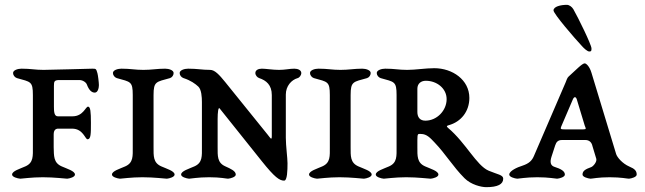

<svg xmlns="http://www.w3.org/2000/svg" viewBox="-20 -737 2666 794"><path d="M221 -205H278C324 -205 332 -161 342 -161C356 -161 356 -184 356 -229C356 -275 354 -296 344 -296C334 -296 324 -256 280 -256H219C204 -256 203 -276 203 -296V-382C203 -401 205 -406 227 -406H308C323 -406 336 -396 339 -388C348 -364 359 -354 372 -354C385 -354 389 -374 389 -385C389 -395 385.3 -426.3 383 -434C377.5 -452.2 378 -453 362 -453C347 -453 195 -448 160 -448C124 -448 108 -453 69 -453C54 -453 34 -447 34 -435C34 -426 41 -417 50 -414C107 -398 116 -401 116 -344V-129C116 -92 119 -64 85 -49C63 -39 30 -30 30 -15C30 -5 52 1 64 2C71 2 110 -4 157 -4C205 -4 251 2 258 2C269 1 290 -5 290 -15C290 -30 257 -39 235 -49C201 -64 203 -92 202 -129V-181C202 -200 211 -205 221 -205Z M663 -453C629 -453 608 -448 573 -448C537 -448 521 -453 482 -453C467 -453 447 -447 447 -435C447 -426 454 -417 463 -414C520 -398 529 -401 529 -344V-129C529 -92 532 -64 498 -49C476 -39 443 -30 443 -15C443 -5 465 1 476 2C483 2 522 -4 569 -4C617 -4 663 2 670 2C681 1 702 -5 702 -15C702 -30 669 -39 647 -49C613 -64 615 -92 615 -129V-344C615 -401 626 -398 683 -414C692 -417 698 -426 698 -435C698 -447 678 -453 663 -453Z M1104 -344V-174C1104.3 -152 1095 -171 1087 -180L911 -398C886.5 -428.3 868 -448 849 -448C815 -448 797 -453 758 -453C743 -453 723 -447 723 -435C723 -426 729.5 -417.1 739 -414C769.4 -404.1 787.5 -390.5 800 -379C813.2 -366.8 815 -335 815 -315V-129C815 -92 818 -64 784 -49C762 -39 729 -30 729 -15C729 -5 751 1 762 2C769 2 798 -4 845 -4C893 -4 916 2 923 2C934 1 955 -5 955 -15C955 -30 934 -39 912 -49C878 -64 880 -92 880 -129V-245C880 -272 882.8 -295 888 -289L1063 -70C1116.1 -3.6 1136 10 1155 10C1168 10 1169 -32.4 1169 -62C1169 -84 1162 -134 1162 -167V-346C1162 -381 1185 -406.7 1211 -414C1218.7 -416.2 1226 -426 1226 -435C1226 -447 1212 -453 1197 -453C1178 -453 1159 -448 1134 -448C1108 -448 1079 -453 1063 -453C1048 -453 1036 -447 1036 -435C1036 -426 1043.5 -416.8 1052 -414C1080.5 -404.5 1104 -386 1104 -344Z M1478 -453C1444 -453 1423 -448 1388 -448C1352 -448 1336 -453 1297 -453C1282 -453 1262 -447 1262 -435C1262 -426 1269 -417 1278 -414C1335 -398 1344 -401 1344 -344V-129C1344 -92 1347 -64 1313 -49C1291 -39 1258 -30 1258 -15C1258 -5 1280 1 1291 2C1298 2 1337 -4 1384 -4C1432 -4 1478 2 1485 2C1496 1 1517 -5 1517 -15C1517 -30 1484 -39 1462 -49C1428 -64 1430 -92 1430 -129V-344C1430 -401 1441 -398 1498 -414C1507 -417 1513 -426 1513 -435C1513 -447 1493 -453 1478 -453Z M1706 -274V-370C1706 -391.3 1721 -403 1741 -403C1786 -403 1827 -371.8 1827 -327C1827 -280 1787 -238 1739 -238C1716 -238 1706 -253 1706 -274ZM1776 -455C1739 -455 1699 -448 1664 -448C1628 -448 1612 -453 1573 -453C1558 -453 1538 -447 1538 -435C1538 -426 1545 -417 1554 -414C1611 -398 1620 -401 1620 -344V-129C1620 -92 1623 -64 1589 -49C1567 -39 1534 -30 1534 -15C1534 -5 1556 1 1567 2C1574 2 1613 -4 1660 -4C1708 -4 1754 2 1761 2C1772 1 1793 -5 1793 -15C1793 -30 1760 -39 1738 -49C1704 -64 1706 -92 1706 -129V-158C1706 -187 1709 -183 1721 -183C1745 -183 1760.1 -165.6 1776 -149C1823.8 -99.3 1852.9 -48.1 1901 0C1927.9 26.9 1970 37 1991 37C2038 37 2061 25 2061 2C2061 -14 2037.8 -15.4 2001 -31C1950.4 -52.5 1906.5 -146.3 1833 -208C1825.3 -214.4 1827.3 -216.9 1835 -219C1887.2 -233 1921 -277 1921 -332C1921 -407 1851 -455 1776 -455Z M2387 -546C2395 -537 2409 -524 2417 -524C2426 -524 2426 -528 2426 -537C2426 -552 2370 -666 2351 -699C2345 -709 2334 -717 2324 -717C2299 -717 2269 -710 2269 -694C2269 -680 2356 -579 2387 -546ZM2301 -214 2349 -326C2354.1 -337.9 2361 -338 2365 -327L2398 -218C2403 -205 2406 -202 2392 -202H2315C2300 -202 2296 -203 2301 -214ZM2583 -48C2553 -61 2532 -87 2528 -100L2426 -436C2418 -463 2404 -475 2398 -475C2387 -475 2360.9 -446.5 2331.5 -420.5C2325.3 -415 2322.8 -404.9 2319 -396L2188 -92C2180 -73 2168 -61 2141 -52C2118 -45 2086 -30 2086 -15C2086 -5 2108 1 2119 2C2126 2 2155 -4 2202 -4C2250 -4 2277 2 2284 2C2295 1 2316 -5 2316 -15C2316 -30 2298 -39 2273 -47C2257 -52 2253 -66 2261 -90L2276 -136C2280.7 -150.3 2288 -158 2304 -158H2401C2417 -158 2427 -148 2430 -133L2446 -80C2449 -67 2433 -49 2425 -46C2400 -37 2389 -30 2389 -15C2389 -5 2411 1 2422 2C2429 2 2454 -4 2501 -4C2549 -4 2574 2 2581 2C2592 1 2613 -5 2613 -15C2613 -30 2605 -39 2583 -48Z"/></svg>

Font: EB Garamond SC 08
Style: Regular
Weight: 400
Version: Version 0.016